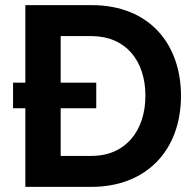

<svg xmlns="http://www.w3.org/2000/svg" viewBox="-20 -730 761 750"><path d="M337 -710H79V-407H31V-307H79V0H337C550 0 687 -141 687 -356C687 -552 569 -710 337 -710ZM337 -121H217V-307H356V-407H217V-589H337C471 -589 548 -493 548 -356C548 -222 473 -121 337 -121Z"/></svg>

Font: FIGSv2-sans-serif
Style: Bold
Weight: 700
Designer: Matt McInerney, Pablo Impallari, Rodrigo Fuenzalida,Mirko Velimirovic
Foundry: Matt McInerney, Pablo Impallari, Rodrigo Fuenzalida
Version: Version 4.021;hotconv 1.0.109;makeotfexe 2.5.65596